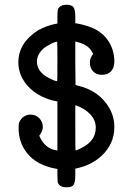

<svg xmlns="http://www.w3.org/2000/svg" viewBox="-20 -714 565 816"><path d="M466 -453Q466 -426 452 -411Q438 -396 412 -396Q390 -396 376 -410.5Q362 -425 362 -448Q362 -468 376 -485L372 -492Q355 -525 306 -536L300 -538V-445L301 -353L311 -350Q401 -329 444 -256Q466 -218 466 -174Q466 -103 412 -52Q368 -11 303 2L300 3V30Q300 64 291 74Q283 82 262 82Q232 82 225 60L224 32V4L213 2Q195 -1 176 -8Q121 -27 90 -70Q59 -113 59 -170Q59 -188 62 -195Q65 -202 74 -213Q90 -227 110 -227Q132 -227 147 -211.5Q162 -196 162 -174Q162 -158 147 -137Q170 -82 221 -75L224 -74V-283L213 -285Q188 -290 160 -303Q112 -326 85 -365Q58 -404 58 -449Q58 -532 143 -586Q146 -587 152.5 -590.5Q159 -594 161 -595Q193 -609 224 -614V-643Q224 -670 227 -676Q236 -694 264 -694Q283 -693 291 -685Q300 -675 300 -642V-615H303Q326 -611 335 -608Q430 -585 458 -504Q466 -478 466 -453ZM223 -537Q206 -534 192 -525Q157 -508 144 -481Q137 -468 137 -452Q137 -407 191 -381Q213 -369 223 -369Q224 -369 224 -453Q224 -537 223 -537ZM387 -171Q387 -204 363 -229Q339 -254 300 -267V-171Q300 -75 301 -75Q308 -75 328 -86Q387 -116 387 -171Z"/></svg>

Font: KaTeX_Typewriter
Style: Regular
Weight: 400
Version: Version 1.1; ttfautohint (v1.3)